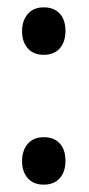

<svg xmlns="http://www.w3.org/2000/svg" viewBox="-20 -492 243 522"><path d="M55.5 -454Q71 -472 99 -472Q127 -472 142.5 -455Q158 -438 158 -408Q158 -378 142.5 -360.5Q127 -343 99 -343Q71 -343 55.5 -360.5Q40 -378 40 -407Q40 -436 55.5 -454ZM55.5 -101Q71 -119 99 -119Q127 -119 142.5 -102Q158 -85 158 -55Q158 -25 142.5 -7.5Q127 10 99 10Q71 10 55.5 -7.5Q40 -25 40 -54Q40 -83 55.5 -101Z"/></svg>

Font: Andada SC
Style: Regular
Weight: 400
Designer: Carolina Giovagnoli
Foundry: Carolina Giovagnoli
Version: Version 1.003